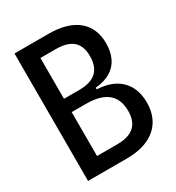

<svg xmlns="http://www.w3.org/2000/svg" viewBox="-161 -760 791 861"><g transform="rotate(-30 234.5 -330.0)"><path d="M43.3 0V-660H221Q269.3 -660 306.8 -649Q344.3 -638 370 -616.8Q395.7 -595.7 409 -564.8Q422.3 -534 422.3 -494.7Q422.3 -452 407.2 -419.7Q392 -387.3 361 -368.3Q330 -349.3 282.3 -344.7V-336.3Q363 -332.3 405.3 -289.3Q447.7 -246.3 447.7 -173.7Q447.7 -119.3 424 -80.5Q400.3 -41.7 354.7 -20.8Q309 0 243 0ZM134 -76.7H237.7Q298 -76.7 327.2 -103Q356.3 -129.3 356.3 -182Q356.3 -243.3 319.3 -273.7Q282.3 -304 210.3 -304H134ZM134 -373H212.7Q272.3 -373 301.5 -399.8Q330.7 -426.7 330.7 -481Q330.7 -533 302 -558.7Q273.3 -584.3 213.7 -584.3H134Z"/></g></svg>

Font: Bricolage Grotesque 96pt ExtraBold SemiCondensed
Style: Regular
Weight: 800
Width: 4
Version: Version 1.001;gftools[0.9.33.dev8+g029e19f]